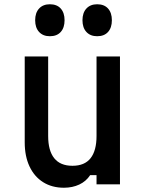

<svg xmlns="http://www.w3.org/2000/svg" viewBox="-20 -865 690 901"><path d="M543 -600V0H433V-43H403Q384 -14 352 1Q320 16 280 16Q224 16 182.5 -10Q141 -36 118.5 -84Q96 -132 96 -197V-600H206V-227Q206 -158 234.5 -122.5Q263 -87 320 -87Q377 -87 405 -122.5Q433 -158 433 -227V-600ZM214 -695Q182 -695 163.5 -715Q145 -735 145 -770Q145 -805 163.5 -825Q182 -845 214 -845Q247 -845 265 -825Q283 -805 283 -770Q283 -735 265 -715Q247 -695 214 -695ZM436 -695Q404 -695 385.5 -715Q367 -735 367 -770Q367 -805 385.5 -825Q404 -845 436 -845Q469 -845 487 -825Q505 -805 505 -770Q505 -735 487 -715Q469 -695 436 -695Z"/></svg>

Font: Martian Mono SemiCondensed
Style: Regular
Weight: 400
Width: 4
Designer: Roman Shamin
Foundry: Evil Martians
Version: Version 1.000